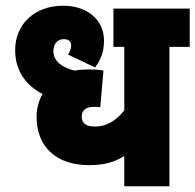

<svg xmlns="http://www.w3.org/2000/svg" viewBox="-20 -652 684 672"><path d="M644 -488V-622H377V-488H415V-266C388 -231 354 -209 312 -209C284 -209 266 -219 266 -244C266 -267 282 -278 309 -278C316 -278 324 -278 331 -277L342 -405C329 -408 305 -409 294 -409C276 -409 258 -408 241 -405C202 -414 166 -436 167 -474C167 -499 182 -515 203 -515C221 -515 229 -506 229 -492C229 -479 222 -467 218 -461L313 -416C331 -442 344 -466 344 -511C344 -579 289 -632 201 -632C101 -632 33 -567 33 -477C33 -402 73 -352 129 -323C115 -299 108 -271 108 -243C108 -141 174 -74 292 -74C347 -74 381 -85 415 -106V0H573V-488Z"/></svg>

Font: Noto Sans Condensed Black
Style: Regular
Weight: 900
Width: 3
Designer: Monotype Design Team
Foundry: Monotype Imaging Inc.
Version: Version 2.013